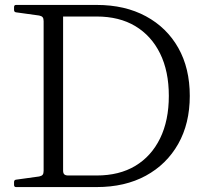

<svg xmlns="http://www.w3.org/2000/svg" viewBox="-20 -759 869 779"><path d="M157 0V-739H236V-67Q236 -56 241 -51.5Q246 -47 257 -47H372Q464 -47 529 -86Q594 -125 629.5 -197.5Q665 -270 665 -370Q665 -470 629.5 -542Q594 -614 529 -653Q464 -692 372 -692H236V-739H372Q487 -739 572 -693Q657 -647 703.5 -564.5Q750 -482 750 -370Q750 -258 703 -175Q656 -92 571.5 -46Q487 0 372 0ZM37 -730Q37 -739 45 -739H236V-522H157V-673Q157 -684 153 -689Q149 -694 139 -696L45 -709Q37 -710 37 -719ZM45 0Q37 0 37 -9V-20Q37 -29 45 -30L139 -43Q149 -45 153 -50Q157 -55 157 -66V-217H236V0Z"/></svg>

Font: Hahmlet Light
Style: Regular
Weight: 300
Designer: Minjoo Ham & Mark Frömberg
Foundry: hypertype
Version: Version 1.002